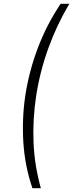

<svg xmlns="http://www.w3.org/2000/svg" viewBox="-20 -799 388 1019"><path d="M302 -779Q228 -669 181 -545Q134 -421 114 -290Q96 -167 104 -42.5Q112 82 152 200H197Q163 80 158 -43.5Q153 -167 172 -290Q192 -420 236.5 -543Q281 -666 348 -779Z"/></svg>

Font: Jost Light
Style: Italic
Weight: 300
Italic angle: -5°
Version: Version 3.710